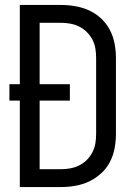

<svg xmlns="http://www.w3.org/2000/svg" viewBox="-20 -755 540 775"><path d="M60 0H226Q255 0 284 -5Q313 -10 339.5 -22.5Q366 -35 388 -55Q410 -75 423.5 -101Q437 -127 442.5 -156Q448 -185 448 -215V-521Q448 -550 442.5 -579Q437 -608 423.5 -634Q410 -660 388 -680.5Q366 -701 339.5 -713Q313 -725 284 -730Q255 -735 226 -735H60V-415H18V-349H60ZM140 -72V-349H262V-415H140V-663H226Q245 -663 264 -659.5Q283 -656 300 -647.5Q317 -639 330.5 -625.5Q344 -612 353 -595Q362 -578 365 -559Q368 -540 368 -521V-215Q368 -195 365 -176.5Q362 -158 353 -140.5Q344 -123 330.5 -109.5Q317 -96 300 -87.5Q283 -79 264 -75.5Q245 -72 226 -72Z"/></svg>

Font: Iosevka SS09
Style: Regular
Weight: 400
Monospace: yes
Designer: Belleve Invis
Foundry: Belleve Invis
Version: Version 5.2.1; ttfautohint (v1.8.3)